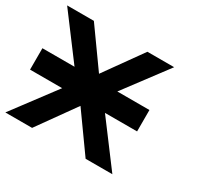

<svg xmlns="http://www.w3.org/2000/svg" viewBox="-133 -798 1017 971"><g transform="rotate(30 375.0 -312.5)"><path d="M156.2 -625 312.5 -406.2 468.8 -625H625L437.5 -375H625V-250H437.5L625 0H468.8L312.5 -218.8L156.2 0H0L187.5 -250H0V-375H187.5L0 -625Z"/></g></svg>

Font: CraftyPE
Style: Regular
Weight: 400
Designer: Erek Butcher
Foundry: Haunted Coop
Version: Version 0.018;April 4, 2024;FontCreator 15.0.0.2962 64-bit